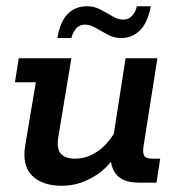

<svg xmlns="http://www.w3.org/2000/svg" viewBox="-20 -586 570 616"><path d="M178 10Q116 10 83 -22.5Q50 -55 61 -120L95 -322H28L40 -399H209L167 -146Q161 -109 175 -93Q189 -77 221 -77Q260 -77 294 -101Q322 -120 345 -156L383 -399H485L441 -120Q437 -98 442 -87.5Q447 -77 469 -77H494L482 0H427Q372 0 351 -29Q339 -45 336 -67Q309 -34 275 -16Q230 10 178 10ZM368 -464Q346 -464 325.5 -475Q305 -486 287 -496.5Q269 -507 252 -507Q236 -507 225 -495.5Q214 -484 209 -464H164Q173 -517 197.5 -541.5Q222 -566 259 -566Q282 -566 302 -555.5Q322 -545 340.5 -534Q359 -523 375 -523Q392 -523 403.5 -535Q415 -547 419 -566H464Q454 -514 429.5 -489Q405 -464 368 -464Z"/></svg>

Font: Rokkitt SemiBold SemiBold
Style: Italic
Weight: 600
Italic angle: -9°
Version: Version 3.103